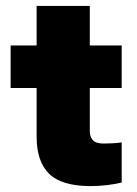

<svg xmlns="http://www.w3.org/2000/svg" viewBox="-20 -624 464 650"><path d="M287 6Q189 6 146.5 -35.5Q104 -77 104 -161V-326H16V-470H104V-604H284V-470H392V-326H284V-179Q284 -161 294.5 -149.5Q305 -138 331 -138Q344 -138 362 -139Q380 -140 392 -142V-6Q372 -1 344 2.5Q316 6 287 6Z"/></svg>

Font: Celebes Black
Style: Regular
Weight: 900
Designer: Anugrah Pasau
Foundry: Lafontype
Version: Version 1.000; ttfautohint (v1.8.4)